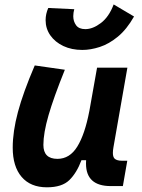

<svg xmlns="http://www.w3.org/2000/svg" viewBox="-20 -816 626 847"><path d="M187 10.3Q114.7 10.3 75.4 -35.6Q36.1 -81.5 36.1 -164.6Q36.1 -235.8 59.1 -321.8Q82 -407.7 133.3 -527.3L266.1 -508.3Q216.8 -386.2 194.1 -307.6Q171.4 -229 171.4 -176.8Q171.4 -115.2 233.4 -115.2Q287.6 -115.2 321 -169.4Q354.5 -223.6 374 -325.7V-325.2L408.2 -517.6H542L480.5 -166.5Q478 -152.3 478 -142.1Q478 -127 482.9 -119.6Q491.2 -106.9 518.1 -106.9H541.5L522 4.9H468.8Q359.4 4.9 359.4 -94.2Q359.4 -101.6 359.9 -109.4H339.4Q318.4 -53.2 285.9 -21.5Q253.4 10.3 187 10.3ZM343.3 -595.7Q295.9 -595.7 259.3 -613Q222.7 -630.4 201.9 -660.2Q181.2 -689.9 181.2 -727.1Q181.2 -754.4 192.9 -780.8L307.6 -775.4Q305.7 -767.6 304.4 -760.3Q303.2 -752.9 303.2 -744.6Q303.2 -721.7 315.7 -704.6Q328.1 -687.5 356.4 -687.5Q389.6 -687.5 425.3 -714.6Q460.9 -741.7 481.4 -796.4L571.3 -743.2Q539.1 -686.5 500 -654.3Q460.9 -622.1 420.4 -608.9Q379.9 -595.7 343.3 -595.7Z"/></svg>

Font: CaskaydiaCove NFP
Style: Bold Italic
Weight: 700
Italic angle: -10°
Designer: Aaron Bell
Foundry: Saja Typeworks
Version: Version 2111.001; VTT 6.35;Nerd Fonts 3.1.1